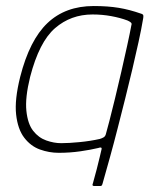

<svg xmlns="http://www.w3.org/2000/svg" viewBox="-20 -500 533 637"><path d="M175 7Q143 7 112.5 -4Q82 -15 60.5 -43Q39 -71 33.5 -120Q28 -169 47 -245Q78 -367 137.5 -423.5Q197 -480 291 -480Q338 -480 374 -474Q410 -468 447 -455Q455 -453 455.5 -448.5Q456 -444 455 -439Q449 -403 439.5 -360Q430 -317 419 -270Q408 -223 395.5 -173.5Q383 -124 370.5 -75Q358 -26 345 21Q332 68 320 110Q320 111 318.5 114Q317 117 314 117H292Q287 117 287 113.5Q287 110 288 109Q295 84 301 61Q307 38 311 20.5Q315 3 317 -5Q318 -10 314.5 -10.5Q311 -11 306 -9Q281 -3 246.5 2Q212 7 175 7ZM80 -245Q63 -176 67.5 -132.5Q72 -89 90 -66Q108 -43 133.5 -34Q159 -25 183 -25Q208 -25 244 -28.5Q280 -32 311 -39Q318 -41 324 -44.5Q330 -48 332 -58Q335 -68 343 -99Q351 -130 361.5 -173Q372 -216 382.5 -262Q393 -308 402 -349Q411 -390 416 -417Q418 -422 414 -425.5Q410 -429 403 -432Q379 -441 349 -446.5Q319 -452 287 -452Q215 -452 162.5 -406.5Q110 -361 80 -245Z"/></svg>

Font: Glory Thin Thin
Style: Italic
Weight: 250
Italic angle: -12°
Version: Version 1.011